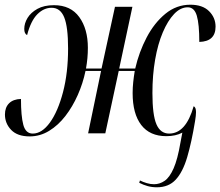

<svg xmlns="http://www.w3.org/2000/svg" viewBox="-20 -566 935 815"><path d="M646 229Q625 229 607 224Q589 219 571 210L574 200Q588 207 603.5 211.5Q619 216 634 216Q658 216 679 201.5Q700 187 717 148.5Q734 110 746 39L754 -3Q726 12 686 12Q616 12 579.5 -35.5Q543 -83 543 -171Q543 -194 545.5 -217.5Q548 -241 552 -265H484L427 0H354L409 -265H343Q332 -212 310 -162.5Q288 -113 257.5 -73.5Q227 -34 188.5 -10.5Q150 13 106 13Q54 13 27.5 -14.5Q1 -42 1 -80Q1 -110 18.5 -127.5Q36 -145 69 -146Q69 -73 79 -36Q89 1 119 1Q158 1 192 -46Q226 -93 247.5 -175Q269 -257 269 -360Q269 -452 252.5 -492.5Q236 -533 199 -533Q166 -533 138.5 -505.5Q111 -478 95 -417Q83 -423 83 -443Q83 -467 97 -490Q111 -513 139 -528.5Q167 -544 209 -544Q280 -544 316.5 -493.5Q353 -443 353 -363Q353 -341 351 -319Q349 -297 345 -275H411L468 -537H542L486 -275H554Q570 -345 602.5 -407Q635 -469 682 -507.5Q729 -546 788 -546Q840 -546 867.5 -518.5Q895 -491 895 -453Q895 -390 826 -388Q826 -463 815.5 -499Q805 -535 777 -535Q746 -535 719 -506.5Q692 -478 671 -428.5Q650 -379 638.5 -313Q627 -247 627 -171Q627 -78 644 -38.5Q661 1 698 1Q769 1 802 -115Q812 -111 812 -90Q812 -83 811 -73.5Q810 -64 808 -52Q793 39 774.5 101.5Q756 164 726 196.5Q696 229 646 229Z"/></svg>

Font: Noto Serif Display Condensed
Style: Italic
Weight: 400
Width: 3
Italic angle: -12°
Designer: Monotype Design Team
Foundry: Monotype Imaging Inc.
Version: Version 2.009